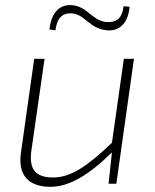

<svg xmlns="http://www.w3.org/2000/svg" viewBox="-20 -709 599 741"><path d="M261 -657C308 -652 327 -597 394 -592C441 -588 475 -620 480 -683L457 -685C452 -641 432 -621 390 -624C334 -630 318 -684 258 -689C211 -693 177 -661 171 -595L194 -592C200 -639 220 -661 261 -657ZM458 -482 412 -158C319 -69 254 -24 185 -24C118 -24 91 -55 101 -127L152 -482H112L61 -121C48 -35 88 12 175 12C246 12 323 -33 412 -121L399 0H429L497 -482Z"/></svg>

Font: Exo 2 Extra Light
Style: Italic
Weight: 250
Italic angle: -8°
Designer: Natanael Gama
Version: Version 1.001;PS 001.001;hotconv 1.0.88;makeotf.lib2.5.64775